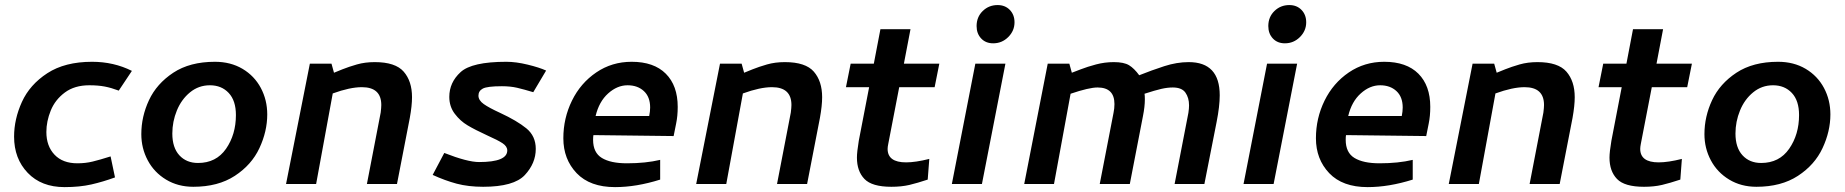

<svg xmlns="http://www.w3.org/2000/svg" viewBox="-20 -734 7360 766"><path d="M453.8 -372.5 506.2 -451.2Q433.8 -487.5 347.5 -487.5Q238.8 -487.5 168.8 -441.9Q98.8 -396.2 67.5 -327.5Q36.2 -258.8 36.2 -188.8Q36.2 -101.2 90.6 -44.4Q145 12.5 237.5 12.5Q297.5 12.5 344.4 1.9Q391.2 -8.8 438.8 -26.2L421.2 -110Q377.5 -96.2 349.4 -89.4Q321.2 -82.5 288.8 -82.5Q230 -82.5 197.5 -116.9Q165 -151.2 165 -207.5Q165 -250 182.5 -293.1Q200 -336.2 238.8 -365Q277.5 -393.8 336.2 -393.8Q371.2 -393.8 397.5 -388.8Q423.8 -383.8 453.8 -372.5Z M1046.2 -277.5Q1046.2 -335 1020.6 -383.1Q995 -431.2 947.5 -459.4Q900 -487.5 837.5 -487.5Q737.5 -487.5 671.2 -443.8Q605 -400 574.4 -334.4Q543.8 -268.8 543.8 -198.8Q543.8 -142.5 569.4 -94.4Q595 -46.2 642.5 -17.5Q690 11.2 751.2 11.2Q850 11.2 916.9 -32.5Q983.8 -76.2 1015 -143.1Q1046.2 -210 1046.2 -277.5ZM921.2 -275Q921.2 -197.5 881.9 -140.6Q842.5 -83.8 770 -83.8Q723.8 -83.8 695.6 -114.4Q667.5 -145 667.5 -201.2Q667.5 -248.8 685.6 -293.1Q703.8 -337.5 738.1 -365.6Q772.5 -393.8 817.5 -393.8Q863.8 -393.8 892.5 -363.1Q921.2 -332.5 921.2 -275Z M1501.2 -315Q1501.2 -305 1498.8 -285L1443.8 0H1563.8L1615 -263.8Q1623.8 -312.5 1623.8 -346.2Q1623.8 -410 1590.6 -448.1Q1557.5 -486.2 1475 -486.2Q1436.2 -486.2 1403.8 -476.9Q1371.2 -467.5 1346.2 -457.5Q1321.2 -447.5 1312.5 -443.8L1302.5 -480H1216.2L1121.2 0H1241.2L1307.5 -361.2Q1376.2 -386.2 1423.8 -386.2Q1501.2 -386.2 1501.2 -315Z M1907.5 11.2Q2030 11.2 2073.8 -35.6Q2117.5 -82.5 2117.5 -140Q2117.5 -191.2 2080 -221.9Q2042.5 -252.5 1975 -283.8Q1931.2 -303.8 1910 -318.8Q1888.8 -333.8 1888.8 -352.5Q1888.8 -371.2 1906.2 -380.6Q1923.8 -390 1982.5 -390Q2016.2 -390 2043.1 -383.8Q2070 -377.5 2107.5 -366.2L2158.8 -452.5Q2131.2 -465 2085 -476.2Q2038.8 -487.5 2000 -487.5Q1862.5 -487.5 1817.5 -446.2Q1772.5 -405 1772.5 -347.5Q1772.5 -308.8 1794.4 -280Q1816.2 -251.2 1845.6 -233.8Q1875 -216.2 1923.8 -193.8Q1966.2 -175 1985 -162.5Q2003.8 -150 2003.8 -133.8Q2003.8 -87.5 1891.2 -87.5Q1845 -87.5 1752.5 -123.8L1706.2 -36.2Q1755 -13.8 1801.9 -1.2Q1848.8 11.2 1907.5 11.2Z M2227.5 -182.5Q2227.5 -98.8 2280.6 -43.1Q2333.8 12.5 2433.8 12.5Q2518.8 12.5 2613.8 -17.5V-96.2Q2556.2 -82.5 2481.2 -82.5Q2416.2 -82.5 2381.2 -103.8Q2346.2 -125 2346.2 -176.2Q2346.2 -188.8 2347.5 -195L2667.5 -191.2L2677.5 -241.2Q2683.8 -271.2 2683.8 -307.5Q2683.8 -392.5 2636.2 -440Q2588.8 -487.5 2500 -487.5Q2421.2 -487.5 2358.8 -445Q2296.2 -402.5 2261.9 -332.5Q2227.5 -262.5 2227.5 -182.5ZM2573.8 -305Q2573.8 -290 2570 -271.2H2356.2Q2370 -328.8 2406.2 -361.2Q2442.5 -393.8 2483.8 -393.8Q2523.8 -393.8 2548.8 -370.6Q2573.8 -347.5 2573.8 -305Z M3137.5 -315Q3137.5 -305 3135 -285L3080 0H3200L3251.2 -263.8Q3260 -312.5 3260 -346.2Q3260 -410 3226.9 -448.1Q3193.8 -486.2 3111.2 -486.2Q3072.5 -486.2 3040 -476.9Q3007.5 -467.5 2982.5 -457.5Q2957.5 -447.5 2948.8 -443.8L2938.8 -480H2852.5L2757.5 0H2877.5L2943.8 -361.2Q3012.5 -386.2 3060 -386.2Q3137.5 -386.2 3137.5 -315Z M3595 -86.2Q3521.2 -86.2 3521.2 -140Q3521.2 -147.5 3523.8 -160L3567.5 -386.2H3708.8L3727.5 -480H3586.2L3612.5 -617.5H3492.5L3466.2 -480H3373.8L3355 -386.2H3447.5L3406.2 -172.5Q3398.8 -127.5 3398.8 -105Q3398.8 -51.2 3428.8 -20Q3458.8 11.2 3536.2 11.2Q3576.2 11.2 3608.1 3.8Q3640 -3.8 3681.2 -17.5L3687.5 -100Q3632.5 -86.2 3595 -86.2Z M3777.5 0ZM3777.5 0H3897.5L3991.2 -480H3871.2ZM3876.2 -630Q3876.2 -666.2 3900.6 -690Q3925 -713.8 3960 -713.8Q3990 -713.8 4008.8 -694.4Q4027.5 -675 4027.5 -645Q4027.5 -611.2 4002.5 -586.2Q3977.5 -561.2 3942.5 -561.2Q3912.5 -561.2 3894.4 -580.6Q3876.2 -600 3876.2 -630Z M4160 -480 4066.2 0H4185L4251.2 -360Q4325 -385 4358.8 -385Q4426.2 -385 4426.2 -318.8Q4426.2 -301.2 4422.5 -283.8L4367.5 0H4487.5L4540 -271.2Q4547.5 -308.8 4547.5 -337.5Q4547.5 -352.5 4546.2 -360Q4588.8 -373.8 4613.1 -379.4Q4637.5 -385 4658.8 -385Q4695 -385 4709.4 -364.4Q4723.8 -343.8 4723.8 -313.8Q4723.8 -301.2 4721.2 -283.8L4666.2 0H4785L4833.8 -247.5Q4846.2 -310 4846.2 -353.8Q4846.2 -486.2 4722.5 -486.2Q4675 -486.2 4625 -470Q4575 -453.8 4525 -433.8Q4505 -461.2 4484.4 -473.8Q4463.8 -486.2 4423.8 -486.2Q4387.5 -486.2 4352.5 -476.9Q4317.5 -467.5 4291.9 -457.5Q4266.2 -447.5 4256.2 -443.8L4246.2 -480Z M4941.2 0ZM4941.2 0H5061.2L5155 -480H5035ZM5040 -630Q5040 -666.2 5064.4 -690Q5088.8 -713.8 5123.8 -713.8Q5153.8 -713.8 5172.5 -694.4Q5191.2 -675 5191.2 -645Q5191.2 -611.2 5166.2 -586.2Q5141.2 -561.2 5106.2 -561.2Q5076.2 -561.2 5058.1 -580.6Q5040 -600 5040 -630Z M5230 -182.5Q5230 -98.8 5283.1 -43.1Q5336.2 12.5 5436.2 12.5Q5521.2 12.5 5616.2 -17.5V-96.2Q5558.8 -82.5 5483.8 -82.5Q5418.8 -82.5 5383.8 -103.8Q5348.8 -125 5348.8 -176.2Q5348.8 -188.8 5350 -195L5670 -191.2L5680 -241.2Q5686.2 -271.2 5686.2 -307.5Q5686.2 -392.5 5638.8 -440Q5591.2 -487.5 5502.5 -487.5Q5423.8 -487.5 5361.2 -445Q5298.8 -402.5 5264.4 -332.5Q5230 -262.5 5230 -182.5ZM5576.2 -305Q5576.2 -290 5572.5 -271.2H5358.8Q5372.5 -328.8 5408.8 -361.2Q5445 -393.8 5486.2 -393.8Q5526.2 -393.8 5551.2 -370.6Q5576.2 -347.5 5576.2 -305Z M6140 -315Q6140 -305 6137.5 -285L6082.5 0H6202.5L6253.8 -263.8Q6262.5 -312.5 6262.5 -346.2Q6262.5 -410 6229.4 -448.1Q6196.2 -486.2 6113.8 -486.2Q6075 -486.2 6042.5 -476.9Q6010 -467.5 5985 -457.5Q5960 -447.5 5951.2 -443.8L5941.2 -480H5855L5760 0H5880L5946.2 -361.2Q6015 -386.2 6062.5 -386.2Q6140 -386.2 6140 -315Z M6597.5 -86.2Q6523.8 -86.2 6523.8 -140Q6523.8 -147.5 6526.2 -160L6570 -386.2H6711.2L6730 -480H6588.8L6615 -617.5H6495L6468.8 -480H6376.2L6357.5 -386.2H6450L6408.8 -172.5Q6401.2 -127.5 6401.2 -105Q6401.2 -51.2 6431.2 -20Q6461.2 11.2 6538.8 11.2Q6578.8 11.2 6610.6 3.8Q6642.5 -3.8 6683.8 -17.5L6690 -100Q6635 -86.2 6597.5 -86.2Z M7282.5 -277.5Q7282.5 -335 7256.9 -383.1Q7231.2 -431.2 7183.8 -459.4Q7136.2 -487.5 7073.8 -487.5Q6973.8 -487.5 6907.5 -443.8Q6841.2 -400 6810.6 -334.4Q6780 -268.8 6780 -198.8Q6780 -142.5 6805.6 -94.4Q6831.2 -46.2 6878.8 -17.5Q6926.2 11.2 6987.5 11.2Q7086.2 11.2 7153.1 -32.5Q7220 -76.2 7251.2 -143.1Q7282.5 -210 7282.5 -277.5ZM7157.5 -275Q7157.5 -197.5 7118.1 -140.6Q7078.8 -83.8 7006.2 -83.8Q6960 -83.8 6931.9 -114.4Q6903.8 -145 6903.8 -201.2Q6903.8 -248.8 6921.9 -293.1Q6940 -337.5 6974.4 -365.6Q7008.8 -393.8 7053.8 -393.8Q7100 -393.8 7128.8 -363.1Q7157.5 -332.5 7157.5 -275Z"/></svg>

Font: Cambay
Style: Bold Italic
Weight: 700
Italic angle: -11°
Designer: Pooja Saxena
Foundry: Pooja Saxena
Version: Version 1.006;PS 001.006;hotconv 1.0.70;makeotf.lib2.5.58329